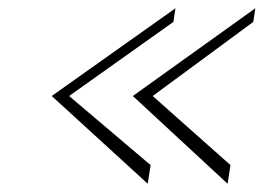

<svg xmlns="http://www.w3.org/2000/svg" viewBox="-20 -514 637 464"><path d="M105 -282 337 -70 344 -115 147 -282 399 -461 404 -494ZM301 -282 530 -70 537 -115 349 -282 592 -461 597 -494Z"/></svg>

Font: Charger Sport
Style: HLExtObl
Weight: 100
Designer: Jasper
Foundry: Cannot Into Space Fonts
Version: Version 1.1